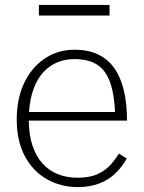

<svg xmlns="http://www.w3.org/2000/svg" viewBox="-20 -749 586 780"><path d="M97 -263Q97 -202 112 -157.5Q127 -113 153.5 -84Q180 -55 216 -41Q252 -27 295 -27Q344 -27 376 -41.5Q408 -56 428.5 -79Q449 -102 463 -125L495 -105Q476 -71 448.5 -44.5Q421 -18 383 -3.5Q345 11 295 11Q227 11 170.5 -21Q114 -53 81 -114.5Q48 -176 48 -264Q48 -348 78 -411.5Q108 -475 161.5 -511Q215 -547 283 -547Q338 -547 378 -528Q418 -509 444 -472.5Q470 -436 483 -382.5Q496 -329 496 -259H80V-294H464L448 -279Q446 -341 436 -384.5Q426 -428 406.5 -455.5Q387 -483 356.5 -496Q326 -509 283 -509Q240 -509 205.5 -492.5Q171 -476 147 -445Q123 -414 110 -368Q97 -322 97 -263ZM138 -729H425V-686H138Z"/></svg>

Font: Roboto Serif 20pt Thin
Style: Regular
Weight: 250
Version: Version 1.008